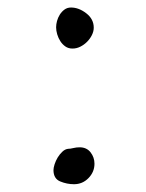

<svg xmlns="http://www.w3.org/2000/svg" viewBox="-20 -467 382 503"><path d="M169.9 -339.8Q159.2 -339.8 151.4 -345.2Q143.6 -350.6 138.2 -358.9Q132.8 -367.2 129.9 -377Q127 -386.7 127 -395.5Q127 -403.3 129.4 -412.1Q131.8 -420.9 136.7 -428.7Q141.6 -436.5 148.9 -441.9Q156.2 -447.3 166 -447.3Q186.5 -447.3 206.1 -432.1Q225.6 -417 225.6 -394.5Q225.6 -384.8 220.7 -375Q215.8 -365.2 208 -357.4Q200.2 -349.6 190.4 -344.7Q180.7 -339.8 169.9 -339.8ZM158.2 -77.1Q164.1 -77.1 171.9 -79.1Q176.8 -80.1 180.2 -80.6Q183.6 -81.1 188.5 -81.1Q207 -81.1 217.3 -67.9Q227.5 -54.7 227.5 -38.1Q227.5 -16.6 211.9 -0.5Q196.3 15.6 173.8 15.6Q155.3 15.6 137.7 8.3Q120.1 1 120.1 -21.5Q120.1 -27.3 123 -36.6Q126 -45.9 131.3 -54.7Q136.7 -63.5 143.6 -69.8Q150.4 -76.2 158.2 -77.1Z"/></svg>

Font: ToneOZ-YinPZ-Tsuipita-TC
Style: Regular
Weight: 400
Designer: ÂÆ£ÂøóÂáåJeffrey Xuan(jeffreyx@gmail.com, ToneOZ.com) ÈòøÂù§(cjkFonts)
Foundry: ToneOZ
Version: Version 0.24071